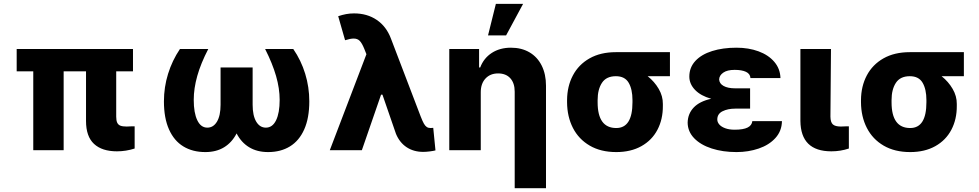

<svg xmlns="http://www.w3.org/2000/svg" viewBox="-20 -787 5131 1006"><path d="M676.8 -413.1H588.9V-175.8Q588.9 -155.3 594.2 -144Q599.6 -132.8 611.1 -128.4Q622.6 -124 643.6 -124Q661.1 -124 668 -125H685.5V-8.8Q640.1 5.9 592.8 5.9Q514.6 5.9 472.7 -33Q430.7 -71.8 430.7 -153.3V-413.1H313.5V0H154.3V-413.1H67.4V-530.3H676.8Z M995.1 -263.7Q995.1 -195.8 1013.7 -157Q1032.2 -118.2 1066.4 -118.2Q1098.1 -118.2 1116.9 -149.7Q1135.7 -181.2 1135.7 -238.3V-433.6H1303.7V-238.3Q1303.7 -181.2 1322.5 -149.7Q1341.3 -118.2 1373 -118.2Q1407.7 -118.2 1426.5 -156.7Q1445.3 -195.3 1445.3 -263.7Q1445.3 -323.2 1426.5 -388.7Q1407.7 -454.1 1369.1 -530.3H1516.6Q1557.6 -470.7 1579.1 -400.6Q1600.6 -330.6 1600.6 -255.9Q1600.6 -168.5 1574 -108.9Q1547.4 -49.3 1499 -19.8Q1450.7 9.8 1384.8 9.8Q1327.1 9.8 1285.6 -15.4Q1244.1 -40.5 1219.7 -87.9Q1195.3 -40.5 1154.3 -15.4Q1113.3 9.8 1055.7 9.8Q989.3 9.8 940.7 -19.8Q892.1 -49.3 865.5 -108.9Q838.9 -168.5 838.9 -255.9Q838.9 -330.1 860.6 -400.1Q882.3 -470.2 922.9 -530.3H1071.3Q1032.2 -455.1 1013.7 -389.4Q995.1 -323.7 995.1 -263.7Z M2054.7 -85.9 1983.9 -291H1976.6L1876 0H1708L1899.9 -502.9L1888.7 -531.2Q1876.5 -561 1864.7 -573Q1853 -585 1833 -585Q1815.9 -585 1788.1 -576.2L1752 -702.1Q1773.9 -709.5 1793.5 -713.1Q1813 -716.8 1835 -716.8Q1903.8 -716.8 1954.1 -682.6Q2004.4 -648.4 2028.3 -585L2184.6 -175.8Q2194.3 -150.9 2201.2 -138.9Q2208 -127 2216.1 -121.6Q2224.1 -116.2 2236.3 -116.2Q2246.1 -116.2 2250 -117.2L2261.7 1Q2251 3.9 2232.2 6.3Q2213.4 8.8 2197.3 8.8Q2147.5 8.8 2110.6 -15.6Q2073.7 -40 2054.7 -85.9Z M2499 0H2334V-530.3H2490.2V-433.6H2496.1Q2514.6 -482.4 2556.9 -509.8Q2599.1 -537.1 2657.2 -537.1Q2712.9 -537.1 2754.4 -512.7Q2795.9 -488.3 2818.4 -443.1Q2840.8 -397.9 2840.8 -337.9V199.2H2676.8V-306.6Q2676.8 -351.6 2653.8 -377Q2630.9 -402.3 2589.8 -402.3Q2548.8 -402.3 2523.9 -375.7Q2499 -349.1 2499 -303.7ZM2578.1 -766.6H2720.7L2631.8 -601.6H2537.1Z M3207 -513.7H3490.2V-387.7H3373.5Q3409.2 -359.4 3431.4 -321.3Q3453.6 -283.2 3453.1 -242.2V-232.4Q3453.6 -162.1 3424.8 -107.2Q3396 -52.2 3340.6 -21.2Q3285.2 9.8 3209 9.8Q3127.9 9.8 3070.1 -23.9Q3012.2 -57.6 2981.9 -116.7Q2951.7 -175.8 2951.2 -251V-262.7Q2951.7 -335 2981.7 -391.8Q3011.7 -448.7 3069.1 -481.2Q3126.5 -513.7 3207 -513.7ZM3209 -116.2Q3293.9 -116.2 3293.9 -251V-262.7Q3293.9 -319.3 3273.9 -353.5Q3253.9 -387.7 3207 -387.7Q3156.7 -387.7 3134 -353Q3111.3 -318.4 3111.3 -262.7V-251Q3111.3 -116.2 3209 -116.2Z M3706.5 -269.5Q3651.9 -284.7 3621.8 -315.9Q3591.8 -347.2 3591.8 -385.7Q3591.8 -433.6 3623.5 -467.8Q3655.3 -502 3711.2 -519.5Q3767.1 -537.1 3838.9 -537.1Q3902.3 -537.1 3954.3 -518.1Q4006.3 -499 4037.1 -462.9Q4067.9 -426.8 4069.3 -377.9H3912.1Q3910.6 -400.4 3888.7 -410.6Q3866.7 -420.9 3829.1 -420.9Q3790.5 -420.9 3769.8 -406.5Q3749 -392.1 3748 -371.1Q3749 -349.1 3771.2 -336.7Q3793.5 -324.2 3832 -324.2H3910.2V-217.8H3832Q3793.5 -217.8 3765.9 -204.1Q3738.3 -190.4 3738.3 -161.1Q3738.3 -147 3748.8 -134.8Q3759.3 -122.6 3780 -115Q3800.8 -107.4 3829.1 -107.4Q3874.5 -107.4 3897 -118.7Q3919.4 -129.9 3921.9 -152.3H4077.1Q4076.2 -100.6 4043 -64Q4009.8 -27.3 3955.6 -8.8Q3901.4 9.8 3838.9 9.8Q3767.1 9.8 3709 -9Q3650.9 -27.8 3617.2 -62.7Q3583.5 -97.7 3583 -144.5Q3584 -191.4 3615 -223.9Q3646 -256.3 3706.5 -269.5Z M4334 -530.3 4331.1 -175.8Q4331.5 -146 4344 -135Q4356.4 -124 4385.7 -124Q4405.3 -124 4412.1 -125H4427.7V-8.8Q4383.8 5.9 4335.9 5.9Q4175.3 5.9 4173.8 -153.3V-530.3Z M4747.1 -513.7H5030.3V-387.7H4913.6Q4949.2 -359.4 4971.4 -321.3Q4993.7 -283.2 4993.2 -242.2V-232.4Q4993.7 -162.1 4964.8 -107.2Q4936 -52.2 4880.6 -21.2Q4825.2 9.8 4749 9.8Q4668 9.8 4610.1 -23.9Q4552.2 -57.6 4522 -116.7Q4491.7 -175.8 4491.2 -251V-262.7Q4491.7 -335 4521.7 -391.8Q4551.8 -448.7 4609.1 -481.2Q4666.5 -513.7 4747.1 -513.7ZM4749 -116.2Q4834 -116.2 4834 -251V-262.7Q4834 -319.3 4814 -353.5Q4793.9 -387.7 4747.1 -387.7Q4696.8 -387.7 4674.1 -353Q4651.4 -318.4 4651.4 -262.7V-251Q4651.4 -116.2 4749 -116.2Z"/></svg>

Font: Pretendard ExtraBold
Style: Regular
Weight: 800
Designer: Base glyphs from Inter by Rasmus Andersson; Hangeul glyphs from Noto Sans CJK(Source Han Sans) by Jang Soo-young and Kan
Foundry: Kil Hyung-jin
Version: Version 1.309